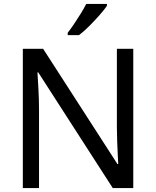

<svg xmlns="http://www.w3.org/2000/svg" viewBox="-20 -964 800 984"><path d="M663 0H558L176 -593H172Q174 -558 177 -506Q180 -454 180 -399V0H97V-714H201L582 -123H586Q585 -139 583.5 -171Q582 -203 580.5 -241Q579 -279 579 -311V-714H663ZM528 -934Q516 -916 491 -887.5Q466 -859 437.5 -830.5Q409 -802 385 -784H327V-796Q342 -815 359.5 -841Q377 -867 394 -894.5Q411 -922 422 -944H528Z"/></svg>

Font: Noto Sans Bengali UI
Style: Regular
Weight: 400
Designer: Jelle Bosma - Monotype Design Team
Foundry: Monotype Imaging Inc.
Version: Version 2.003; ttfautohint (v1.8.4.7-5d5b)